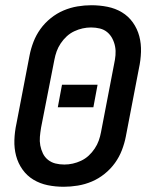

<svg xmlns="http://www.w3.org/2000/svg" viewBox="-20 -702 590 734"><path d="M224 12Q192 12 162.5 6Q133 0 108 -15Q83 -30 66 -54Q49 -78 41.5 -106.5Q34 -135 35 -166.5Q36 -198 43 -230L93 -490Q98 -516 108 -542Q118 -568 134.5 -591Q151 -614 174 -632.5Q197 -651 223 -662Q249 -673 276 -677.5Q303 -682 329 -682Q361 -682 391 -676Q421 -670 446 -655Q471 -640 488 -616Q505 -592 512.5 -563.5Q520 -535 519 -503.5Q518 -472 511 -440L461 -180Q456 -154 446 -128Q436 -102 419.5 -79Q403 -56 380 -37.5Q357 -19 331 -8Q305 3 277.5 7.5Q250 12 224 12ZM226 -73Q242 -73 258 -76.5Q274 -80 290 -87.5Q306 -95 319 -107Q332 -119 342 -134Q352 -149 357.5 -164.5Q363 -180 366 -196L416 -456Q420 -474 421.5 -491Q423 -508 420 -524Q417 -540 409.5 -554.5Q402 -569 390 -579Q378 -589 362 -593Q346 -597 328 -597Q312 -597 296 -593.5Q280 -590 264 -582.5Q248 -575 235 -563Q222 -551 212 -536Q202 -521 196.5 -505.5Q191 -490 188 -474L137 -214Q134 -196 132.5 -179Q131 -162 134 -146Q137 -130 144 -115.5Q151 -101 163.5 -91Q176 -81 192 -77Q208 -73 226 -73ZM337 -292H201L217 -378H353Z"/></svg>

Font: Lode Dark Term
Style: Bold Italic
Weight: 700
Italic angle: -11°
Monospace: yes
Designer: Belleve Invis
Foundry: Belleve Invis
Version: Version 29.2.0